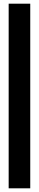

<svg xmlns="http://www.w3.org/2000/svg" viewBox="-20 -811 211 1041"><path d="M144 -791V210H27V-791Z"/></svg>

Font: Georama Condensed
Style: Bold
Weight: 700
Width: 3
Designer: Jean-Baptiste Levee
Foundry: Production Type
Version: Version 1.000